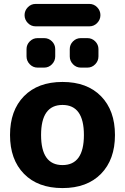

<svg xmlns="http://www.w3.org/2000/svg" viewBox="-20 -947 636 977"><path d="M425 -753Q448 -753 464.5 -736.5Q481 -720 481 -697V-660Q481 -637 464.5 -620Q448 -603 425 -603H391Q368 -603 351.5 -620Q335 -637 335 -660V-697Q335 -720 351.5 -736.5Q368 -753 391 -753ZM171 -753H205Q228 -753 244.5 -736.5Q261 -720 261 -697V-660Q261 -637 244.5 -620Q228 -603 205 -603H171Q148 -603 131.5 -620Q115 -637 115 -660V-697Q115 -720 131.5 -736.5Q148 -753 171 -753ZM435 -927Q458 -927 474.5 -910Q491 -893 491 -870Q491 -847 474.5 -830Q458 -813 435 -813H161Q138 -813 121.5 -830Q105 -847 105 -870Q105 -893 121.5 -910Q138 -927 161 -927ZM407 -260Q407 -413 298 -413Q189 -413 189 -260Q189 -107 298 -107Q407 -107 407 -260ZM494 -62.5Q423 10 298 10Q173 10 102 -62.5Q31 -135 31 -260Q31 -385 102 -457.5Q173 -530 298 -530Q423 -530 494 -457.5Q565 -385 565 -260Q565 -135 494 -62.5Z"/></svg>

Font: Rounded Mplus 1c ExtraBold
Style: Regular
Weight: 800
Version: Version 1.059.20150529